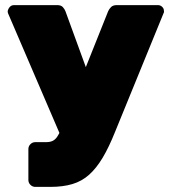

<svg xmlns="http://www.w3.org/2000/svg" viewBox="-20 -540 671 751"><path d="M118 191Q107 191 99 183Q91 175 91 164V43Q91 32 99 24Q107 16 118 16H160Q175 16 185 11.5Q195 7 203 -4Q211 -15 218 -33L403 -496Q407 -505 414.5 -512.5Q422 -520 437 -520H598Q607 -520 614 -513.5Q621 -507 621 -499Q621 -497 621.5 -494.5Q622 -492 620 -489L430 -24Q406 36 381.5 77Q357 118 328.5 143.5Q300 169 263 180Q226 191 177 191ZM218 -7 11 -489Q10 -492 10 -496Q12 -506 18.5 -513Q25 -520 35 -520H204Q219 -520 226 -512Q233 -504 236 -496L360 -156Z"/></svg>

Font: Rubik Light Black
Style: Regular
Weight: 900
Version: Version 2.104